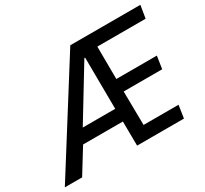

<svg xmlns="http://www.w3.org/2000/svg" viewBox="-190 -915 1204 1125"><g transform="rotate(-30 412.0 -352.5)"><path d="M-48 0 396 -705H870L856 -619H493L529 -659L531 -370L487 -399H805L792 -314H491L531 -343L535 -47L496 -86H771L758 0H441L439 -203L461 -164H142L193 -201L69 0ZM430 -599 206 -231 195 -251H456L438 -229L435 -599Z"/></g></svg>

Font: Nunito Sans 7pt Condensed SemiBold
Style: Italic
Weight: 600
Width: 3
Italic angle: -9°
Designer: Vernon Adams
Foundry: Vernon Adams
Version: Version 3.101;gftools[0.9.27]